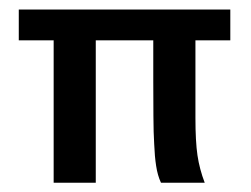

<svg xmlns="http://www.w3.org/2000/svg" viewBox="-20 -394 542 414"><path d="M95.7 0V-307.1H20.5V-373.5H476.6V-307.1H401.4V-140.1Q401.4 -88.9 405.8 -59.1Q410.2 -29.3 421.4 0H327.1Q319.8 -15.6 316.7 -36.1Q313.5 -56.6 312.5 -83Q311 -106.9 310.8 -143.3Q310.5 -179.7 310.5 -219.2V-307.1H186.5V0Z"/></svg>

Font: Harmattan SemiBold
Style: Regular
Weight: 600
Designer: George W. Nuss III and SIL International
Foundry: SIL International
Version: Version 4.000